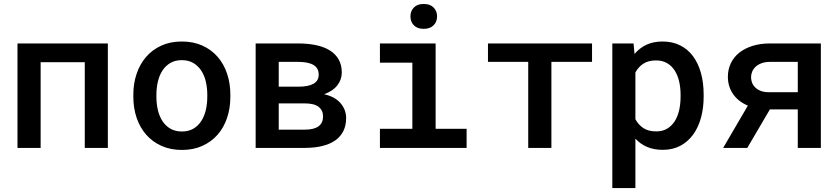

<svg xmlns="http://www.w3.org/2000/svg" viewBox="-20 -748 4241 971"><path d="M525.4 0H408.7V-433.6H185.5V0H68.4V-528.3H525.4Z M654.3 -269Q654.3 -326.2 671.1 -375.5Q688 -424.8 719.5 -460.9Q751 -497.1 796.4 -517.6Q841.8 -538.1 899.4 -538.1Q957.5 -538.1 1003.2 -517.6Q1048.8 -497.1 1080.3 -460.9Q1111.8 -424.8 1128.4 -375.5Q1145 -326.2 1145 -269V-258.8Q1145 -201.2 1128.4 -151.9Q1111.8 -102.5 1080.3 -66.7Q1048.8 -30.8 1003.4 -10.3Q958 10.3 900.4 10.3Q842.3 10.3 796.6 -10.3Q751 -30.8 719.5 -66.7Q688 -102.5 671.1 -151.9Q654.3 -201.2 654.3 -258.8ZM771 -258.8Q771 -222.7 778.6 -190.9Q786.1 -159.2 802 -135Q817.9 -110.8 842.3 -96.9Q866.7 -83 900.4 -83Q933.1 -83 957.3 -96.9Q981.4 -110.8 997.3 -135Q1013.2 -159.2 1020.8 -190.9Q1028.3 -222.7 1028.3 -258.8V-269Q1028.3 -304.2 1020.8 -335.9Q1013.2 -367.7 997.3 -391.6Q981.4 -415.5 957.3 -429.7Q933.1 -443.8 899.4 -443.8Q866.2 -443.8 841.8 -429.7Q817.4 -415.5 801.8 -391.6Q786.1 -367.7 778.6 -335.9Q771 -304.2 771 -269Z M1272.9 0V-528.3H1486.8Q1538.1 -528.3 1579.1 -519.5Q1620.1 -510.7 1648.9 -492.4Q1677.7 -474.1 1693.1 -446.5Q1708.5 -418.9 1708.5 -381.8Q1708.5 -345.2 1685.8 -316.2Q1663.1 -287.1 1619.1 -271.5Q1674.8 -258.8 1702.6 -225.8Q1730.5 -192.9 1730.5 -150.9Q1730.5 -113.3 1716.3 -85Q1702.1 -56.6 1675.3 -37.8Q1648.4 -19 1609.4 -9.5Q1570.3 0 1521 0ZM1389.6 -225.1V-92.3H1521Q1568.4 -92.3 1591.1 -109.4Q1613.8 -126.5 1613.8 -158.7Q1613.8 -189.5 1591.8 -207.3Q1569.8 -225.1 1521 -225.1ZM1389.6 -309.6H1488.3Q1591.8 -309.6 1591.8 -370.1Q1591.8 -403.8 1565.4 -419.4Q1539.1 -435.1 1486.8 -435.1H1389.6Z M1901.4 -528.3H2183.1V-96.7H2339.8V0H1901.4V-96.7H2065.4V-431.2H1901.4ZM2055.7 -665Q2055.7 -692.4 2073.2 -710.2Q2090.8 -728 2122.6 -728Q2154.8 -728 2172.6 -710.2Q2190.4 -692.4 2190.4 -665Q2190.4 -637.7 2172.6 -619.9Q2154.8 -602.1 2122.6 -602.1Q2090.8 -602.1 2073.2 -619.9Q2055.7 -637.7 2055.7 -665Z M2974.1 -435.1H2768.6V0H2651.4V-435.1H2447.8V-528.3H2974.1Z M3538.6 -258.8Q3538.6 -201.2 3524.9 -151.9Q3511.2 -102.5 3484.9 -66.7Q3458.5 -30.8 3420.2 -10.5Q3381.8 9.8 3332 9.8Q3287.1 9.8 3252.7 -4.9Q3218.3 -19.5 3193.4 -46.9V203.1H3076.7V-528.3H3184.1L3189 -475.1Q3214.4 -505.4 3249.3 -521.7Q3284.2 -538.1 3330.6 -538.1Q3380.9 -538.1 3419.7 -518.6Q3458.5 -499 3484.9 -463.6Q3511.2 -428.2 3524.9 -378.7Q3538.6 -329.1 3538.6 -269ZM3421.9 -269Q3421.9 -304.7 3414.6 -336.2Q3407.2 -367.7 3392.1 -391.4Q3377 -415 3353.5 -428.7Q3330.1 -442.4 3297.9 -442.4Q3258.8 -442.4 3233.4 -425.8Q3208 -409.2 3193.4 -381.3V-145Q3208 -117.7 3233.2 -100.6Q3258.3 -83.5 3298.8 -83.5Q3331.1 -83.5 3354.5 -97.7Q3377.9 -111.8 3392.8 -135.7Q3407.7 -159.7 3414.8 -191.4Q3421.9 -223.1 3421.9 -258.8Z M4131.3 -528.3V0H4014.6V-194.8H3873.5L3759.3 0H3637.2L3762.2 -213.9Q3713.4 -234.4 3687.3 -272.5Q3661.1 -310.5 3661.1 -359.9Q3661.1 -396 3675.5 -427Q3689.9 -458 3717.5 -480.5Q3745.1 -502.9 3784.7 -515.6Q3824.2 -528.3 3874.5 -528.3ZM3778.3 -357.4Q3778.3 -343.3 3783.4 -329.8Q3788.6 -316.4 3799.6 -305.7Q3810.5 -294.9 3827.4 -288.3Q3844.2 -281.7 3867.7 -281.7H4014.6V-435.1H3874.5Q3849.6 -435.1 3831.3 -428.2Q3813 -421.4 3801.3 -410.4Q3789.6 -399.4 3783.9 -385.5Q3778.3 -371.6 3778.3 -357.4Z"/></svg>

Font: Roboto Mono
Style: Regular
Weight: 500
Designer: Google
Version: Version 2.000986; 2015; ttfautohint (v1.3)